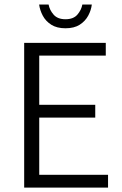

<svg xmlns="http://www.w3.org/2000/svg" viewBox="-20 -852 556 872"><path d="M89.8 0V-657.2H460.4V-599.6H158.2V-376H412.6V-317.9H158.2V-58.1H470.7V0ZM277.3 -723.6Q238.3 -723.6 212.9 -739.7Q187.5 -755.9 174.3 -780.8Q161.1 -805.7 157.7 -831.5H200.7Q205.1 -806.6 223.4 -785.6Q241.7 -764.6 277.3 -764.6Q313.5 -764.6 331.5 -785.6Q349.6 -806.6 354 -831.5H397Q394 -805.7 380.6 -780.8Q367.2 -755.9 342 -739.7Q316.9 -723.6 277.3 -723.6Z"/></svg>

Font: Varta Light Light
Style: Regular
Weight: 300
Version: Version 1.004